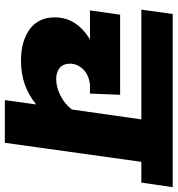

<svg xmlns="http://www.w3.org/2000/svg" viewBox="10 -746 736 796"><g transform="rotate(90 378.0 -348.0)"><path d="M737 -566H651L572 0H395L413 -130Q337 -67 232 -67Q151 -67 101.5 -103Q52 -139 52 -207Q52 -254 76.5 -291Q101 -328 144 -353H23L41 -478H373L368 -353H331Q289 -348 266.5 -324Q244 -300 244 -270Q244 -243 261 -228Q278 -213 308 -213Q342 -213 377 -231Q412 -249 434 -278L475 -566H20L38 -696H756Z"/></g></svg>

Font: FiraGO Heavy
Style: Italic
Weight: 900
Italic angle: -8°
Designer: bBox Type GmbH
Foundry: bBox Type GmbH
Version: Version 1.001